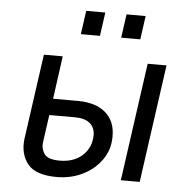

<svg xmlns="http://www.w3.org/2000/svg" viewBox="-51 -750 793 811"><g transform="rotate(5 345.0 -345.0)"><path d="M490 0 560 -500H640L570 0ZM219 10Q129 10 95.5 -32Q62 -74 69 -137L120 -500H200L175 -318H279Q356 -318 398 -281.5Q440 -245 439 -180Q439 -124 408 -81Q377 -38 327.5 -14Q278 10 219 10ZM225 -60Q286 -60 322.5 -94Q359 -128 359 -182Q358 -213 336.5 -230.5Q315 -248 274 -248H165L148 -127Q146 -100 161.5 -80Q177 -60 225 -60ZM439 -600 453 -700H534L520 -600ZM268 -600 282 -700H363L349 -600Z"/></g></svg>

Font: Finlandica
Style: Italic
Weight: 400
Italic angle: -8°
Designer: Niklas Ekholm, Juho Hiilivirta, Jaakko Suomalainen
Foundry: Helsinki Type Studio
Version: Version 1.064